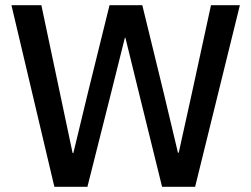

<svg xmlns="http://www.w3.org/2000/svg" viewBox="-20 -718 966 738"><path d="M316 0 407 -361 460 -573H462L514 -361L603 0H730L902 -698H791L718 -362L667 -131H664L609 -362L527 -698H401L318 -362L262 -130H259L210 -362L139 -698H24L189 0Z"/></svg>

Font: IBM Plex Thai Looped Medium
Style: Regular
Weight: 500
Designer: Mike Abbink, Paul van der Laan, Pieter van Rosmalen, Ben Mitchell, Mark Frömberg
Foundry: Bold Monday
Version: Version 1.0